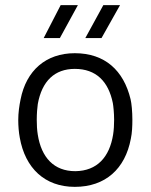

<svg xmlns="http://www.w3.org/2000/svg" viewBox="-20 -720 587 747"><path d="M150 -572H213L283 -700H216ZM312 -572H375L447 -700H382ZM271 7C390 7 467 -63 489 -180C494 -203 495 -230 495 -254C495 -285 492 -318 488 -334C461 -446 388 -513 271 -513C159 -513 82 -446 60 -333C55 -309 51 -281 51 -253C51 -230 53 -205 57 -184C78 -66 154 7 271 7ZM273 -54C190 -54 141 -107 127 -196C124 -214 123 -234 123 -254C123 -278 125 -302 127 -315C143 -405 193 -452 271 -452C354 -452 402 -403 419 -319C421 -308 424 -280 424 -254C424 -236 423 -214 420 -196C406 -109 358 -55 273 -54Z"/></svg>

Font: Arthouse Owned
Style: Regular
Weight: 400
Designer: Jeremy Tribby
Foundry: Tribby Type
Version: Version 1.000;PS 001.000;hotconv 1.0.88;makeotf.lib2.5.64775